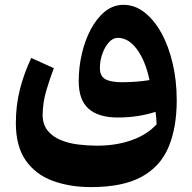

<svg xmlns="http://www.w3.org/2000/svg" viewBox="-20 -515 794 792"><path d="M709 -101.1Q709 11.2 675.3 91.6Q641.6 171.9 564 214.4Q486.3 256.8 354.5 256.8Q268.6 256.8 198.2 231.2Q127.9 205.6 86.7 147.5Q45.4 89.4 45.4 -7.8Q45.4 -79.6 61.8 -145Q78.1 -210.4 108.9 -275.9L202.1 -233.9Q185.5 -190.4 171.1 -141.8Q156.7 -93.3 155.8 -42.5Q155.8 -2 176.3 23.4Q196.8 48.8 230 62.5Q263.2 76.2 302.7 81.1Q342.3 85.9 380.4 85.9Q460.4 85.9 524.4 62.7Q588.4 39.6 626 -2.4Q625.5 -16.1 624.5 -27.8Q623.5 -39.6 621.6 -53.7Q588.9 -43 549.6 -36.6Q510.3 -30.3 466.3 -30.3Q386.7 -30.3 345.7 -66.2Q304.7 -102.1 304.7 -180.2Q304.7 -237.3 317.6 -293.2Q330.6 -349.1 355 -394.8Q379.4 -440.4 413.3 -467.8Q447.3 -495.1 489.3 -495.1Q536.1 -495.1 575.9 -464.1Q615.7 -433.1 645.8 -378.7Q675.8 -324.2 692.4 -252.9Q709 -181.6 709 -101.1ZM596.7 -184.6Q580.1 -263.7 545.2 -311.3Q510.3 -358.9 465.8 -358.9Q445.8 -358.9 429 -340.1Q412.1 -321.3 402.1 -292.7Q392.1 -264.2 392.1 -234.4Q392.1 -200.7 414.8 -188.2Q437.5 -175.8 483.4 -175.8Q510.7 -175.8 540.5 -178Q570.3 -180.2 596.7 -184.6Z"/></svg>

Font: Pinar-FD Bold
Style: Regular
Weight: 700
Designer: Amin Abedi
Version: Version 3.000